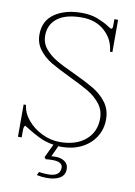

<svg xmlns="http://www.w3.org/2000/svg" viewBox="-97 -772 719 1020"><g transform="rotate(10 262.5 -262.0)"><path d="M260 9 233 68Q240 67 256 67Q285 67 305 81Q325 95 325 121Q325 154 299 170Q273 186 229 186Q201 186 174 180L183 162Q206 166 232 166Q297 166 297 119Q297 87 242 87Q224 87 206 89L198 79L233 6Q188 -1 151.5 -19.5Q115 -38 92.5 -52.5Q70 -67 69 -67Q65 -67 62.5 -59.5Q60 -52 60 -42V-3H40V-177H53Q57 -135 88 -97.5Q119 -60 166 -37Q213 -14 263 -14Q350 -14 401.5 -57.5Q453 -101 453 -173Q453 -219 426.5 -252.5Q400 -286 361 -309Q322 -332 257 -363Q190 -395 151 -418Q112 -441 85 -476Q58 -511 58 -558Q58 -632 114.5 -671Q171 -710 261 -710Q310 -710 346.5 -695.5Q383 -681 404 -667.5Q425 -654 427 -654Q436 -654 436 -670V-707H456V-533H443Q437 -599 388.5 -642.5Q340 -686 265 -686Q178 -686 133.5 -651.5Q89 -617 89 -558Q89 -517 114 -487Q139 -457 175.5 -435.5Q212 -414 274 -386Q344 -353 385.5 -328.5Q427 -304 456 -266Q485 -228 485 -175Q485 -121 458 -79Q431 -37 383.5 -13.5Q336 10 276 10Q265 10 260 9Z"/></g></svg>

Font: Taviraj Thin
Style: Regular
Weight: 100
Designer: Katatrad Team
Foundry: CadsonDemak
Version: Version 1.030